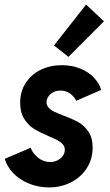

<svg xmlns="http://www.w3.org/2000/svg" viewBox="-20 -818 486 846"><path d="M1 -118.2 115.2 -167Q124 -142.1 147.9 -123Q171.9 -104 201.2 -104Q218.8 -104 233.6 -111.6Q248.5 -119.1 257.1 -131.3Q265.6 -143.6 265.6 -157.7Q265.6 -171.9 256.6 -182.1Q247.6 -192.4 233.9 -199.7Q220.2 -207 194.8 -217.8Q155.8 -234.4 130.6 -249.8Q105.5 -265.1 87.2 -293.5Q68.8 -321.8 68.8 -365.2Q68.8 -414.6 93 -452.1Q117.2 -489.7 159.2 -510.3Q201.2 -530.8 252.9 -530.8Q297.4 -530.8 333.7 -515.9Q370.1 -501 393.6 -476.3Q417 -451.7 425.8 -421.9L315.9 -374Q306.2 -393.6 288.3 -406.2Q270.5 -418.9 246.6 -418.9Q228.5 -418.9 214.6 -411.6Q200.7 -404.3 192.9 -392.3Q185.1 -380.4 185.1 -367.7Q185.1 -353.5 194.6 -343.3Q204.1 -333 218.8 -325.9Q233.4 -318.8 258.8 -309.1Q298.8 -294.4 324.7 -280Q350.6 -265.6 369.4 -238.3Q388.2 -210.9 388.2 -167.5Q388.2 -117.7 362.8 -77.6Q337.4 -37.6 293.5 -14.9Q249.5 7.8 195.8 7.8Q148.4 7.8 107.2 -9.3Q65.9 -26.4 38.1 -55.4Q10.3 -84.5 1 -118.2ZM217.8 -617.7 359.4 -797.9 438 -724.1 281.7 -567.4Z"/></svg>

Font: Reddit Sans Chocolate
Style: Bold Italic
Weight: 700
Italic angle: -11.25°
Designer: Stephen Hutchings
Version: Version 1.013